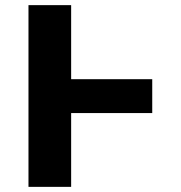

<svg xmlns="http://www.w3.org/2000/svg" viewBox="-20 -727 703 747"><path d="M572.3 -287.1H256.8V0H90.8V-707H256.8V-418.9H572.3Z"/></svg>

Font: Pretendard ExtraBold
Style: Regular
Weight: 800
Designer: Base glyphs from Inter by Rasmus Andersson; Hangeul glyphs from Noto Sans CJK(Source Han Sans) by Jang Soo-young and Kan
Foundry: Kil Hyung-jin
Version: Version 1.309